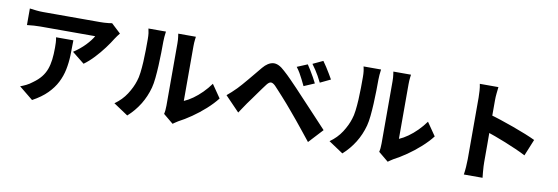

<svg xmlns="http://www.w3.org/2000/svg" viewBox="-60 -1246 5110 1758"><g transform="rotate(10 2495.0 -367.0)"><path d="M961 -677Q953 -667 940 -650Q927 -633 920 -621Q896 -581 857.5 -529.5Q819 -478 773.5 -429.5Q728 -381 681 -347L567 -438Q596 -457 623.5 -479.5Q651 -502 674.5 -526.5Q698 -551 715.5 -574Q733 -597 742 -614Q729 -614 699 -614Q669 -614 627.5 -614Q586 -614 538.5 -614Q491 -614 443.5 -614Q396 -614 353.5 -614Q311 -614 279.5 -614Q248 -614 234 -614Q202 -614 174.5 -612Q147 -610 109 -606V-760Q139 -756 170.5 -752.5Q202 -749 234 -749Q248 -749 281 -749Q314 -749 358.5 -749Q403 -749 454 -749Q505 -749 555 -749Q605 -749 648 -749Q691 -749 721.5 -749Q752 -749 763 -749Q779 -749 801 -750Q823 -751 843.5 -753.5Q864 -756 874 -758ZM552 -542Q552 -470 549.5 -401Q547 -332 534 -268.5Q521 -205 491.5 -147Q462 -89 410 -36.5Q358 16 274 62L145 -43Q170 -52 198 -65.5Q226 -79 255 -102Q300 -134 328 -169Q356 -204 371 -245Q386 -286 392 -335.5Q398 -385 398 -446Q398 -471 397 -493.5Q396 -516 391 -542Z M1487 -23Q1491 -38 1493 -58.5Q1495 -79 1495 -101Q1495 -112 1495 -145Q1495 -178 1495 -224Q1495 -270 1495 -324Q1495 -378 1495 -433Q1495 -488 1495 -537Q1495 -586 1495 -623.5Q1495 -661 1495 -679Q1495 -715 1491 -741.5Q1487 -768 1487 -769H1651Q1651 -768 1647.5 -741Q1644 -714 1644 -678Q1644 -660 1644 -627.5Q1644 -595 1644 -553Q1644 -511 1644 -464.5Q1644 -418 1644 -373Q1644 -328 1644 -287.5Q1644 -247 1644 -216.5Q1644 -186 1644 -171Q1684 -188 1725.5 -217.5Q1767 -247 1806.5 -286.5Q1846 -326 1879 -372L1963 -250Q1923 -198 1864.5 -145.5Q1806 -93 1743.5 -50Q1681 -7 1625 22Q1608 32 1597.5 40Q1587 48 1579 53ZM1022 -40Q1089 -87 1130.5 -151.5Q1172 -216 1191 -278Q1202 -309 1208 -357Q1214 -405 1217 -460Q1220 -515 1220.5 -570Q1221 -625 1221 -671Q1221 -703 1218 -726Q1215 -749 1210 -768H1373Q1373 -767 1371 -752.5Q1369 -738 1367 -716.5Q1365 -695 1365 -673Q1365 -627 1364 -568.5Q1363 -510 1360 -449Q1357 -388 1351.5 -333.5Q1346 -279 1336 -241Q1313 -155 1267.5 -81.5Q1222 -8 1157 50Z M2704 -698Q2719 -676 2736.5 -647.5Q2754 -619 2770.5 -589.5Q2787 -560 2798 -537L2700 -495Q2684 -528 2670.5 -555Q2657 -582 2642.5 -607Q2628 -632 2608 -658ZM2839 -754Q2855 -733 2873 -704.5Q2891 -676 2908 -648Q2925 -620 2937 -598L2841 -552Q2825 -585 2810 -611Q2795 -637 2779.5 -661Q2764 -685 2745 -710ZM2020 -291Q2043 -310 2062.5 -328Q2082 -346 2106 -370Q2123 -387 2144.5 -412Q2166 -437 2191.5 -467Q2217 -497 2243.5 -529.5Q2270 -562 2296 -593Q2342 -648 2391 -653.5Q2440 -659 2500 -602Q2536 -570 2571 -534Q2606 -498 2640 -462.5Q2674 -427 2704 -394Q2738 -358 2780.5 -312.5Q2823 -267 2868 -219Q2913 -171 2951 -130L2829 2Q2796 -40 2759 -85.5Q2722 -131 2686.5 -175Q2651 -219 2622 -252Q2600 -279 2574 -308.5Q2548 -338 2522.5 -366.5Q2497 -395 2475.5 -418Q2454 -441 2442 -454Q2418 -477 2400.5 -476Q2383 -475 2363 -449Q2349 -431 2330.5 -405.5Q2312 -380 2292 -352Q2272 -324 2253 -297.5Q2234 -271 2219 -251Q2202 -226 2184.5 -200Q2167 -174 2153 -153Z M3487 -23Q3491 -38 3493 -58.5Q3495 -79 3495 -101Q3495 -112 3495 -145Q3495 -178 3495 -224Q3495 -270 3495 -324Q3495 -378 3495 -433Q3495 -488 3495 -537Q3495 -586 3495 -623.5Q3495 -661 3495 -679Q3495 -715 3491 -741.5Q3487 -768 3487 -769H3651Q3651 -768 3647.5 -741Q3644 -714 3644 -678Q3644 -660 3644 -627.5Q3644 -595 3644 -553Q3644 -511 3644 -464.5Q3644 -418 3644 -373Q3644 -328 3644 -287.5Q3644 -247 3644 -216.5Q3644 -186 3644 -171Q3684 -188 3725.5 -217.5Q3767 -247 3806.5 -286.5Q3846 -326 3879 -372L3963 -250Q3923 -198 3864.5 -145.5Q3806 -93 3743.5 -50Q3681 -7 3625 22Q3608 32 3597.5 40Q3587 48 3579 53ZM3022 -40Q3089 -87 3130.5 -151.5Q3172 -216 3191 -278Q3202 -309 3208 -357Q3214 -405 3217 -460Q3220 -515 3220.5 -570Q3221 -625 3221 -671Q3221 -703 3218 -726Q3215 -749 3210 -768H3373Q3373 -767 3371 -752.5Q3369 -738 3367 -716.5Q3365 -695 3365 -673Q3365 -627 3364 -568.5Q3363 -510 3360 -449Q3357 -388 3351.5 -333.5Q3346 -279 3336 -241Q3313 -155 3267.5 -81.5Q3222 -8 3157 50Z M4297 -98Q4297 -118 4297 -162.5Q4297 -207 4297 -264Q4297 -321 4297 -383Q4297 -445 4297 -503Q4297 -561 4297 -605.5Q4297 -650 4297 -671Q4297 -699 4294.5 -734Q4292 -769 4286 -796H4459Q4456 -769 4452.5 -736.5Q4449 -704 4449 -671Q4449 -647 4449 -601Q4449 -555 4449 -497Q4449 -439 4449.5 -378Q4450 -317 4450 -260.5Q4450 -204 4450 -161Q4450 -118 4450 -98Q4450 -84 4451 -58Q4452 -32 4455 -3.5Q4458 25 4460 47H4286Q4291 17 4294 -25Q4297 -67 4297 -98ZM4417 -538Q4467 -525 4529 -504.5Q4591 -484 4655 -461Q4719 -438 4774.5 -415.5Q4830 -393 4865 -376L4802 -222Q4760 -244 4709.5 -266Q4659 -288 4607.5 -309Q4556 -330 4507 -347.5Q4458 -365 4417 -379Z"/></g></svg>

Font: Noto Sans SC ExtraBold
Style: Regular
Weight: 800
Designer: Ryoko NISHIZUKA 西塚涼子 (kana, bopomofo & ideographs); Paul D. Hunt (Latin, Greek & Cyrillic); Sandoll Communications 산돌커뮤니
Foundry: Adobe
Version: Version 2.004-H2;hotconv 1.0.118;makeotfexe 2.5.65603